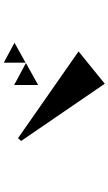

<svg xmlns="http://www.w3.org/2000/svg" viewBox="206 -886 587 1040"><g transform="rotate(-90 500.0 -365.5)"><path d="M257 -545 272 -562 742 -234 567 -92ZM560 -583 679 -519 560 -453ZM681 -639 789 -581 681 -521Z"/></g></svg>

Font: Tiejili SC
Style: Regular
Weight: 400
Designer: Buernia
Foundry: Ershou Xiaoxi Press
Version: Version 1.100